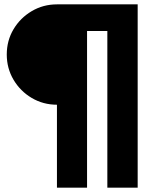

<svg xmlns="http://www.w3.org/2000/svg" viewBox="-20 -750 719 880"><path d="M241 -270Q178 -270 125.5 -301Q73 -332 42 -384.5Q11 -437 11 -500Q11 -564 42 -616Q73 -668 125.5 -699Q178 -730 241 -730H611V110H472V-608H379V110H241Z"/></svg>

Font: M PLUS 2 ExtraBold
Style: Regular
Weight: 800
Version: Version 1.001